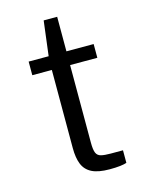

<svg xmlns="http://www.w3.org/2000/svg" viewBox="-104 -730 605 797"><g transform="rotate(-15 198.5 -332.0)"><path d="M337.5 -458.5H220.5V-125Q220.5 -95 226.2 -81.2Q232 -67.5 246.8 -63.8Q261.5 -60 288 -60H341V-6Q331.5 -2.5 312.8 -0.2Q294 2 268 2Q218.5 2 191.2 -12Q164 -26 153 -53.5Q142 -81 142 -122.5V-458.5H58V-517H144L162.5 -666H220.5V-517.5H337.5Z"/></g></svg>

Font: Public Sans Thin Light
Style: Regular
Weight: 300
Version: Version 1.007